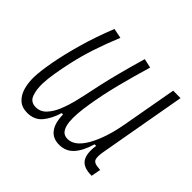

<svg xmlns="http://www.w3.org/2000/svg" viewBox="-132 -684 851 851"><g transform="rotate(45 293.0 -258.5)"><path d="M130.9 9.8Q96.7 9.8 76.2 -9Q55.7 -27.8 47.1 -58.6Q38.6 -89.4 39.6 -125Q40.5 -161.1 51.8 -223.4Q63 -285.6 85.2 -364Q107.4 -442.4 141.1 -526.9L187.5 -517.6Q134.3 -388.7 111.6 -287.1Q88.9 -185.5 86.9 -132.8Q85.4 -92.3 96.2 -63.5Q106.9 -34.7 139.6 -34.7Q168.5 -34.7 188.7 -56.4Q209 -78.1 222.2 -110.4Q235.4 -142.6 243.4 -174.3Q251.5 -206.1 255.4 -225.6Q264.6 -270.5 273.9 -311.8Q283.2 -353 296.4 -403.8Q309.6 -454.6 330.6 -527.3L374 -517.6Q350.1 -438 330.1 -359.4Q310.1 -280.8 298.3 -206.5Q293.9 -180.2 291.3 -150.1Q288.6 -120.1 291 -94Q293.5 -67.9 304.4 -51.3Q315.4 -34.7 338.9 -34.7Q383.3 -34.7 418.7 -96.7Q454.1 -158.7 472.2 -258.3L518.6 -517.6L564.9 -517.1L492.2 -106.9Q486.3 -73.7 491.2 -59.1Q496.1 -44.4 519.5 -42L538.1 -40L529.8 4.9H528.8Q478 4.9 460 -21.7Q441.9 -48.3 450.2 -103H440.4Q424.3 -47.9 397.9 -19Q371.6 9.8 330.6 9.8Q290 9.8 269.3 -18.1Q248.5 -45.9 248 -97.7H239.3Q226.1 -52.2 200.7 -21.2Q175.3 9.8 130.9 9.8Z"/></g></svg>

Font: Cascadia Mono NF ExtraLight
Style: Italic
Weight: 200
Italic angle: -10°
Monospace: yes
Designer: Aaron Bell
Foundry: Saja Typeworks
Version: Version 2404.023; ttfautohint (v1.8.4)